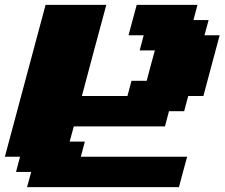

<svg xmlns="http://www.w3.org/2000/svg" viewBox="-20 -645 924 790"><path d="M91.3 125H716.3Q721.7 104 732.9 62.5Q744.1 21 750 0H312.5L329.1 -62.5H266.6L283.7 -125H658.7L675.3 -187.5H737.8L754.4 -250H816.9Q828.1 -292 850.3 -375.2Q872.6 -458.5 883.8 -500H821.3L838.4 -562.5H775.9L792.5 -625H542.5Q537.1 -604 525.6 -562.3Q514.2 -520.5 508.8 -500H571.3L554.7 -437.5H617.2Q611.3 -417 600.1 -375Q588.9 -333 583.5 -312.5H521L504.4 -250H316.9Q333.5 -312.5 366.9 -437.5Q400.4 -562.5 417.5 -625H167.5Q139.6 -520.5 83.7 -312.3Q27.8 -104 0 0H62.5L45.9 62.5H108.4Z"/></svg>

Font: Faithful 32x
Style: BoldOblique
Weight: 400
Foundry: Faithful Resource Pack
Version: Version 1.0; January 27, 2023